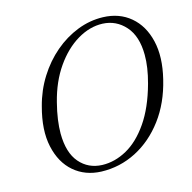

<svg xmlns="http://www.w3.org/2000/svg" viewBox="-106 -818 934 936"><g transform="rotate(-15 361.0 -349.5)"><path d="M494 -712Q575.5 -709.5 631.2 -662.5Q687 -615.5 706.5 -533.2Q726 -451 699.5 -343Q672.5 -230.5 612 -149.8Q551.5 -69 468.8 -26.5Q386 16 292.5 13Q212 10 156.2 -37.8Q100.5 -85.5 81.8 -170.8Q63 -256 94 -370Q113.5 -445.5 153.5 -509Q193.5 -572.5 247.5 -618.5Q301.5 -664.5 364.5 -689.2Q427.5 -714 494 -712ZM305 -17Q368.5 -15 429.8 -49Q491 -83 541.2 -155.8Q591.5 -228.5 622.5 -341.5Q644 -420.5 643.5 -482.5Q643 -576.5 597.5 -627.8Q552 -679 484 -682Q419.5 -684.5 356.5 -647Q293.5 -609.5 244 -538.5Q194.5 -467.5 170 -370Q158.5 -325.5 153.2 -287.2Q148 -249 148 -217.5Q148.5 -120.5 192 -70Q235.5 -19.5 305 -17Z"/></g></svg>

Font: Fraunces 72pt Soft Light
Style: Italic
Weight: 300
Italic angle: -16°
Version: Version 1.000;[b76b70a41]